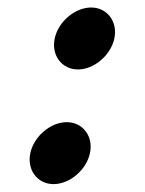

<svg xmlns="http://www.w3.org/2000/svg" viewBox="-20 -486 376 499"><path d="M122.2 -386C112.8 -342 141 -305.5 182.6 -305.5C224.2 -305.5 267.8 -342 277.2 -386C286.5 -430 258.4 -466.5 216.8 -466.5C175.2 -466.5 131.5 -430 122.2 -386ZM58.8 -88C49.5 -44 77.6 -7.5 119.2 -7.5C160.8 -7.5 204.5 -44 213.8 -88C223.2 -132 195 -168.5 153.4 -168.5C111.8 -168.5 68.2 -132 58.8 -88Z"/></svg>

Font: Hussar Nova
Style: RgIta
Weight: 700
Foundry: Cannot Into Space Fonts
Version: Version 0.99